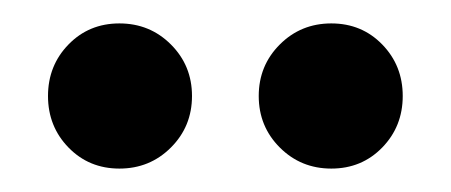

<svg xmlns="http://www.w3.org/2000/svg" viewBox="-20 -708 385 164"><path d="M263 -564Q237 -564 219 -582Q201 -600 201 -626Q201 -652 219 -670Q237 -688 263 -688Q289 -688 306.5 -670Q324 -652 324 -626Q324 -600 306.5 -582Q289 -564 263 -564ZM82 -564Q56 -564 38.5 -582Q21 -600 21 -626Q21 -652 38.5 -670Q56 -688 82 -688Q108 -688 126 -670Q144 -652 144 -626Q144 -600 126 -582Q108 -564 82 -564Z"/></svg>

Font: DeepMind Sans
Style: Bold
Weight: 700
Designer: Jonny Pinhorn / Modifications: Colophon Foundry
Foundry: Colophon Foundry
Version: Version 1.002; ttfautohint (v1.8.2)